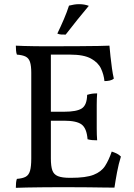

<svg xmlns="http://www.w3.org/2000/svg" viewBox="-20 -898 641 921"><path d="M56 -679Q71 -678 93.5 -677.5Q116 -677 141 -676.5Q166 -676 188 -676Q210 -676 224 -676V-138Q224 -101 231 -81Q238 -61 258 -53Q278 -45 315 -45V0Q287 0 250.5 0Q214 0 176.5 0.5Q139 1 107 1.5Q75 2 56 3Q56 -10 57 -21Q58 -32 61 -40Q88 -42 103 -50Q118 -58 124 -78.5Q130 -99 130 -138V-549Q130 -582 124 -600.5Q118 -619 103 -626.5Q88 -634 61 -636Q58 -644 57 -655.5Q56 -667 56 -679ZM516 -171Q531 -166 541 -161Q551 -156 560 -147Q549 -112 541.5 -72Q534 -32 529 2Q510 2 477.5 1.5Q445 1 403.5 0.5Q362 0 315 0V-45H321Q392 -45 429 -59.5Q466 -74 484 -102Q502 -130 516 -171ZM446 -450Q444 -424 444 -395.5Q444 -367 444 -341Q444 -315 444 -282.5Q444 -250 446 -225Q432 -225 421.5 -226Q411 -227 400 -230Q396 -282 372 -300.5Q348 -319 287 -319H215V-362H287Q348 -362 372.5 -378Q397 -394 398 -443Q411 -447 421.5 -448.5Q432 -450 446 -450ZM505 -679Q507 -656 510 -627.5Q513 -599 517 -570.5Q521 -542 526 -521Q518 -514 506 -511.5Q494 -509 481 -509Q478 -540 464.5 -569Q451 -598 416.5 -617Q382 -636 317 -636H203L224 -676Q302 -676 359 -676.5Q416 -677 452 -677.5Q488 -678 505 -679ZM295 -732Q282 -732 273 -732.5Q264 -733 255 -737Q272 -772 286.5 -806Q301 -840 311 -871Q323 -874 335 -876Q347 -878 359 -878Q385 -878 406 -870Q379 -838 352.5 -805Q326 -772 295 -732Z"/></svg>

Font: Vollkorn
Style: Regular
Weight: 400
Designer: Friedrich Althausen
Foundry: Friedrich Althausen
Version: Version 4.104